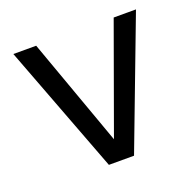

<svg xmlns="http://www.w3.org/2000/svg" viewBox="-95 -596 710 696"><g transform="rotate(-20 260.5 -248.0)"><path d="M212 0 24 -496H112L261 -81L411 -496H497L309 0Z"/></g></svg>

Font: DeepMind Sans
Style: Regular
Weight: 400
Designer: Jonny Pinhorn / Modifications: Colophon Foundry
Foundry: Colophon Foundry
Version: Version 1.002; ttfautohint (v1.8.2)